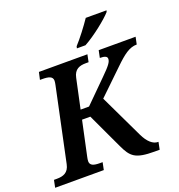

<svg xmlns="http://www.w3.org/2000/svg" viewBox="-188 -1064 1116 1198"><g transform="rotate(-20 370.0 -465.5)"><path d="M398 -771H455C522 -807 618 -884 650 -921L653 -931H515C484 -885 437 -823 401 -784ZM-27 0H296L306 -49H289C248 -49 223 -56 223 -85C223 -92 225 -104 227 -113L276 -342H331L441 -107C479 -26 505 0 634 0H667L677 -49H674C642 -49 609 -76 583 -131L445 -420L607 -576C668 -635 708 -666 757 -666L767 -714H522L512 -666C545 -666 560 -659 560 -643C560 -623 545 -602 490 -548L345 -404H289L331 -600C342 -654 377 -665 419 -665H437L447 -714H125L114 -665H128C172 -665 198 -658 198 -629C198 -622 196 -610 194 -601L91 -114C80 -60 44 -49 2 -49H-17Z"/></g></svg>

Font: Noto Serif SemiBold
Style: Italic
Weight: 600
Italic angle: -12°
Designer: Monotype Design Team
Foundry: Monotype Imaging Inc.
Version: Version 2.014